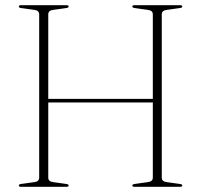

<svg xmlns="http://www.w3.org/2000/svg" viewBox="-20 -720 774 740"><path d="M166 -35.5Q166 -20 185.5 -18L235.5 -11Q244.5 -10 244.5 -5Q244.5 0 236.5 0H60.5Q52.5 0 52.5 -5Q52.5 -10 61.5 -11L111.5 -18Q131 -20 131 -35.5V-664.5Q131 -680 111.5 -682L61.5 -689Q52.5 -690 52.5 -695Q52.5 -700 60.5 -700H236.5Q244.5 -700 244.5 -695Q244.5 -690 235.5 -689L185.5 -682Q166 -680 166 -664.5V-339H569V-664.5Q569 -680 549 -682L499.5 -689Q490 -690 490 -695Q490 -700 498 -700H674.5Q682.5 -700 682.5 -695Q682.5 -690 673 -689L623.5 -682Q603.5 -680 603.5 -664.5V-35.5Q603.5 -20 623.5 -18L673 -11Q682.5 -10 682.5 -5Q682.5 0 674.5 0H498Q490 0 490 -5Q490 -10 499.5 -11L549 -18Q569 -20 569 -35.5V-325H166Z"/></svg>

Font: Fraunces 72pt Thin
Style: Regular
Weight: 100
Version: Version 1.000;[b76b70a41]